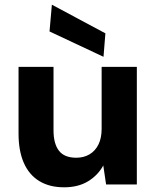

<svg xmlns="http://www.w3.org/2000/svg" viewBox="-20 -786 668 818"><path d="M253 12Q191 12 147.5 -14.5Q104 -41 81.5 -92Q59 -143 59 -217V-501H208V-231Q208 -174 231 -144Q254 -114 305 -114Q337 -114 361.5 -128.5Q386 -143 399.5 -170.5Q413 -198 413 -237V-501H563V0H432L420 -81Q397 -39 355 -13.5Q313 12 253 12ZM421 -544 191 -652 201 -766 429 -644Z"/></svg>

Font: DM Sans 18pt Black
Style: Regular
Weight: 900
Designer: Colophon Foundry, Jonny Pinhorn
Foundry: Colophon Foundry
Version: Version 4.004;gftools[0.9.30]